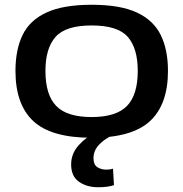

<svg xmlns="http://www.w3.org/2000/svg" viewBox="-20 -569 770 807"><path d="M45 -271Q45 -360 75 -422Q105 -484 175.5 -516.5Q246 -549 365 -549Q485 -549 555 -516.5Q625 -484 655.5 -422Q686 -360 686 -271Q686 -130 610.5 -60Q535 10 365 10Q195 10 120 -60Q45 -130 45 -271ZM171 -271Q171 -170 216.5 -123.5Q262 -77 365 -77Q468 -77 513.5 -123.5Q559 -170 559 -271Q559 -366 517 -414Q475 -462 365 -462Q256 -462 213.5 -414Q171 -366 171 -271ZM392 218Q345 218 312 195Q279 172 279 122Q279 76 312 40Q345 4 388 -15L456 -2Q419 15 396 39.5Q373 64 373 96Q373 123 389 133.5Q405 144 427 144Q436 144 442.5 143Q449 142 455 140L459 209Q435 218 392 218Z"/></svg>

Font: Georama Extended Medium
Style: Regular
Weight: 500
Width: 7
Designer: Jean-Baptiste Levee
Foundry: Production Type
Version: Version 1.000